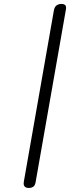

<svg xmlns="http://www.w3.org/2000/svg" viewBox="-20 -951 405 974"><path d="M126 2.5Q112 2.5 105 -5Q98 -12.5 101 -30L253.5 -899Q257 -916.5 267.2 -923.8Q277.5 -931 291 -931Q304.5 -931 310.8 -925Q317 -919 314.5 -903.5L160.5 -26Q157.5 -9.5 148.2 -3.5Q139 2.5 126 2.5Z"/></svg>

Font: Edu AU VIC WA NT Hand
Style: Regular
Weight: 400
Designer: Tina and Corey Anderson, Eben Sorkin, Mirko Velimirovic
Foundry: Google for Education
Version: Version 1.001